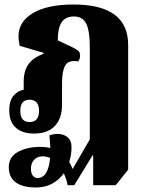

<svg xmlns="http://www.w3.org/2000/svg" viewBox="-20 -581 643 851"><path d="M139 250Q81 250 50 227.5Q19 205 19 160Q19 114 60 92Q101 70 158 70Q183 70 203 75Q202 49 199 19Q221 11 243.5 13Q266 15 281.5 29Q297 43 297 71Q297 105 287 137Q295 150 302 168L378 37V-371Q378 -445 362 -476.5Q346 -508 308 -508Q270 -508 253 -482Q236 -456 236 -402L300 -372Q318 -363 326.5 -356Q335 -349 335 -335Q335 -319 326 -309Q283 -316 269 -290.5Q255 -265 255 -216V-119Q255 -56 223 -22.5Q191 11 131 11Q79 11 50 -15Q21 -41 21 -92Q21 -136 41 -158Q61 -180 85 -183V-218Q85 -266 105.5 -295.5Q126 -325 173 -343V-347L67 -378Q64 -394 63 -403.5Q62 -413 62 -420Q62 -485 126 -523Q190 -561 306 -561Q548 -561 548 -382V171L493 240H393V108H390L309 240H280Q274 212 263 187Q243 215 212 232.5Q181 250 139 250ZM111 -40Q153 -40 153 -90Q153 -139 111 -139Q70 -139 70 -90Q70 -40 111 -40ZM117 166Q117 187 125.5 197.5Q134 208 146 208Q194 208 202 119Q186 112 169 112Q145 112 131 127.5Q117 143 117 166Z"/></svg>

Font: Noto Serif Thai Condensed Black
Style: Regular
Weight: 900
Width: 3
Designer: Monotype Design Team
Foundry: Monotype Imaging Inc.
Version: Version 2.002; ttfautohint (v1.8.4.7-5d5b)